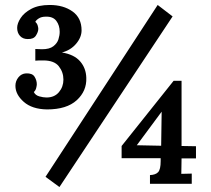

<svg xmlns="http://www.w3.org/2000/svg" viewBox="-20 -736 849 772"><path d="M169 -296Q109 -297 75.5 -326.5Q42 -356 42 -391Q42 -410 54 -425Q66 -440 85 -441Q110 -442 119 -427.5Q128 -413 128 -397Q128 -392 125.5 -382Q123 -372 116 -366Q122 -353 138 -348.5Q154 -344 167 -344Q199 -344 217 -365.5Q235 -387 235 -416Q235 -446 216.5 -469.5Q198 -493 154 -493Q147 -493 138 -493Q129 -493 122 -492V-539Q129 -539 136 -538.5Q143 -538 149 -538Q179 -538 194.5 -550Q210 -562 215 -578Q220 -594 220 -608Q220 -634 206.5 -652Q193 -670 164 -669Q147 -669 136 -662Q125 -655 122 -648Q129 -642 131.5 -633.5Q134 -625 134 -620Q134 -608 124.5 -593Q115 -578 91 -579Q72 -579 60.5 -591.5Q49 -604 49 -624Q49 -642 63 -663.5Q77 -685 106 -700.5Q135 -716 180 -716Q235 -716 271.5 -690Q308 -664 308 -614Q308 -586 286 -560Q264 -534 229 -525Q278 -517 302 -489.5Q326 -462 327 -423Q329 -370 288.5 -333Q248 -296 169 -296ZM219 16 163 -25 614 -716 674 -670ZM583 3V-32Q606 -33 616 -44Q626 -55 626 -88V-100H469V-149L678 -411H710V-149L768 -148V-99H710Q710 -82 709.5 -65.5Q709 -49 709 -37Q718 -37 730.5 -37.5Q743 -38 751 -38V3ZM628 -150 630 -287 530 -152Z"/></svg>

Font: Lora SemiBold
Style: Regular
Weight: 600
Designer: Olga Karpushina, Alexei Vanyashin (Cyrillic)
Foundry: Cyreal
Version: Version 3.011; ttfautohint (v1.8.4.7-5d5b)